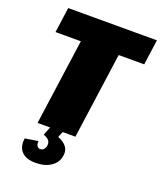

<svg xmlns="http://www.w3.org/2000/svg" viewBox="-165 -804 953 1135"><g transform="rotate(20 311.5 -237.0)"><path d="M623 -700 601 -541H326L453 -632L365 0H127L215 -632L317 -541H43L65 -700ZM196 226Q136 226 107.5 196Q79 166 87 112L169 99Q167 118 174 129Q181 140 194 140Q207 140 216 131Q225 122 227 107Q230 88 220.5 75Q211 62 185 53L206 0H285L270 36Q308 51 325 74Q342 97 337 129Q331 173 293 199.5Q255 226 196 226Z"/></g></svg>

Font: Pathway Extreme SemiCondensed Black
Style: Italic
Weight: 900
Width: 4
Italic angle: -8°
Version: Version 1.001;gftools[0.9.26]